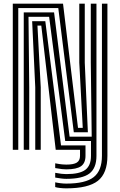

<svg xmlns="http://www.w3.org/2000/svg" viewBox="-20 -820 658 1051"><path d="M50 0V-800H325L407 -120H433L414 -477V-800H444V-477L461 -96H384L299 -776H80V0ZM343 159Q330.2 159 314.6 157Q299 155 282.2 152V126Q301.8 129.8 316.5 131.4Q331.2 133 343 133Q415.5 133 446.8 109.8Q478 86.5 478 33V-48H337L249 -728H136L140 -342V0H110V-752H276L361 -72H482L477 -477V-800H508V33Q508 100.5 469.6 129.8Q431.2 159 343 159ZM343 107Q332.2 107 318.4 105.6Q304.5 104.2 282.2 100V74Q307.5 78.8 320.5 79.9Q333.5 81 343 81Q383.2 81 400.6 69.9Q418 58.8 418 33V0H285L206 -680H185L203 -342V0H173V-342L156 -704H228L314 -24H448V33Q448 72.5 423.6 89.8Q399.2 107 343 107ZM343 211Q325.8 211 308.4 209Q291 207 282.2 204V178Q296.2 181.2 312.5 183.1Q328.8 185 343 185Q447.5 185 492.8 149.6Q538 114.2 538 33V-800H568V33Q568 128.5 515.8 169.8Q463.5 211 343 211Z"/></svg>

Font: Big Shoulders Inline Text Thin Black
Style: Regular
Weight: 900
Version: Version 2.002